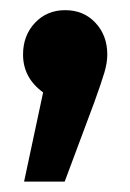

<svg xmlns="http://www.w3.org/2000/svg" viewBox="-20 -178 254 374"><path d="M106.9 -158.2Q143.1 -158.2 166 -133.5Q189 -108.9 189 -71.8Q189 -55.7 183.3 -36.6Q177.7 -17.6 163.6 21.5Q160.6 29.3 159.2 33.2L106 175.8H26.9L64 2Q24.9 -26.4 24.9 -71.8Q24.9 -108.9 48.1 -133.5Q71.3 -158.2 106.9 -158.2Z"/></svg>

Font: Fira Sans Compressed
Style: Bold
Weight: 700
Width: 1
Designer: Carrois Corporate & Edenspiekermann AG
Foundry: Carrois Corporate GbR & Edenspiekermann AG
Version: Version 4.203;PS 004.203;hotconv 1.0.88;makeotf.lib2.5.64775